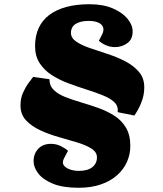

<svg xmlns="http://www.w3.org/2000/svg" viewBox="-20 -735 774 909"><path d="M663 -322Q663 -290 653.5 -262Q644 -234 633 -215Q622 -196 616 -188L537 -204Q541 -232 522 -250.5Q503 -269 468.5 -283Q434 -297 391.5 -310.5Q349 -324 305.5 -340Q262 -356 226 -379Q190 -402 168 -435.5Q146 -469 146 -517Q146 -565 163 -602Q180 -639 213 -664Q246 -689 294 -702Q342 -715 403 -715Q468 -715 513.5 -695.5Q559 -676 583.5 -646.5Q608 -617 608 -586Q608 -549 582.5 -530.5Q557 -512 525 -512Q501 -512 481 -521Q461 -530 448 -542L464 -573Q473 -592 468 -606Q463 -620 445.5 -628Q428 -636 400 -636Q361 -636 338.5 -622Q316 -608 316 -579Q316 -555 341 -538Q366 -521 405.5 -507.5Q445 -494 489.5 -479.5Q534 -465 573.5 -444.5Q613 -424 638 -394.5Q663 -365 663 -322ZM77 -236Q77 -269 88.5 -295Q100 -321 114 -340.5Q128 -360 137 -371L214 -360Q214 -329 234.5 -309Q255 -289 289.5 -275.5Q324 -262 365 -250Q406 -238 446.5 -223.5Q487 -209 521.5 -187Q556 -165 576.5 -130.5Q597 -96 597 -44Q597 -5 581.5 30.5Q566 66 535 94Q504 122 458 138Q412 154 352 154Q277 154 230 134.5Q183 115 161 86Q139 57 139 28Q139 -7 161 -30.5Q183 -54 221 -54Q246 -54 267.5 -43.5Q289 -33 302 -21L284 13Q273 33 281 46Q289 59 309 66.5Q329 74 354 74Q395 74 417 56.5Q439 39 439 10Q439 -15 413 -31.5Q387 -48 346 -60.5Q305 -73 258.5 -86Q212 -99 171 -118Q130 -137 103.5 -165Q77 -193 77 -236Z"/></svg>

Font: Literata Black
Style: Italic
Weight: 900
Italic angle: -2°
Designer: Latin by Veronika Burian and Jose Scaglione. Greek by Irene Vlachou. Cyrillic by Vera Evstafieva
Foundry: TypeTogether
Version: Version 3.002